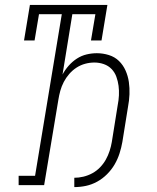

<svg xmlns="http://www.w3.org/2000/svg" viewBox="-20 -755 640 783"><path d="M283 8V-30Q301 -30 320 -34.5Q339 -39 356.5 -48.5Q374 -58 388 -72.5Q402 -87 411.5 -104Q421 -121 427 -139.5Q433 -158 436 -176L460 -326Q464 -346 465 -366Q466 -386 463.5 -405Q461 -424 454.5 -442Q448 -460 435 -473.5Q422 -487 403.5 -493.5Q385 -500 365 -500Q346 -500 327.5 -495Q309 -490 292.5 -479.5Q276 -469 262.5 -453.5Q249 -438 240 -420.5Q231 -403 226 -385Q221 -367 218 -348L160 0H56V-38H123L232 -697H139L121 -590H78L102 -735H418L394 -590H351L369 -697H275L235 -451Q245 -470 260 -487Q275 -504 293.5 -516Q312 -528 333 -533Q354 -538 375 -538Q400 -538 424 -530.5Q448 -523 465 -506.5Q482 -490 492 -467.5Q502 -445 505.5 -420.5Q509 -396 508 -370.5Q507 -345 502 -319L479 -176Q475 -153 467.5 -129.5Q460 -106 447.5 -84.5Q435 -63 416.5 -44.5Q398 -26 376 -14Q354 -2 330.5 3Q307 8 283 8Z"/></svg>

Font: Iosevka Slab XLtEx
Style: Italic
Weight: 200
Width: 7
Italic angle: -9°
Monospace: yes
Designer: Belleve Invis
Foundry: Belleve Invis
Version: Version 11.1.0; ttfautohint (v1.8.3)